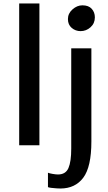

<svg xmlns="http://www.w3.org/2000/svg" viewBox="-20 -833 622 1101"><path d="M90 0V-813H206V0ZM255 240V157.5Q263 161 281.5 164.2Q300 167.5 312.5 167.5Q356.5 167.5 372.5 130.8Q388.5 94 388.5 19V-556H504V-22Q504 124 457.5 186Q411 248 326 248Q318.5 248 303 247Q287.5 246 273.5 244.2Q259.5 242.5 255 240ZM442 -654.5Q413 -654.5 391.2 -673Q369.5 -691.5 369.5 -723.5Q369.5 -756 395.8 -779.2Q422 -802.5 452.5 -802.5Q488 -802.5 506 -782.5Q524 -762.5 524 -733.5Q524 -699 499.2 -676.8Q474.5 -654.5 442 -654.5Z"/></svg>

Font: Merriweather Sans
Style: Regular
Weight: 400
Designer: Eben Sorkin
Foundry: Eben Sorkin
Version: Version 1.008; ttfautohint (v1.7.19-72a1) -l 8 -r 50 -G 200 